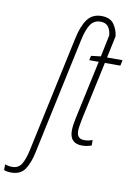

<svg xmlns="http://www.w3.org/2000/svg" viewBox="-246 -831 789 1136"><g transform="rotate(10 148.5 -262.5)"><path d="M-96 240Q-110 240 -121.5 238Q-133 236 -140 233V198Q-122 206 -97 206Q-59 206 -41 176.5Q-23 147 -11 93L139 -606Q155 -683 185 -724Q215 -765 270 -765Q321 -765 344 -734Q367 -703 372 -661L344 -529H437L430 -495H337L261 -142Q257 -120 254 -102.5Q251 -85 251 -72Q251 -24 295 -24Q310 -24 322 -26.5Q334 -29 345 -33V0Q333 4 319 7Q305 10 288 10Q214 10 214 -67Q214 -97 224 -143L300 -495H243L249 -522L307 -529L334 -659Q332 -690 317 -710.5Q302 -731 270 -731Q231 -731 210 -700Q189 -669 175 -604L25 98Q12 161 -14 200.5Q-40 240 -96 240Z"/></g></svg>

Font: Noto Sans Condensed ExtraLight
Style: Italic
Weight: 200
Width: 3
Italic angle: -12°
Designer: Monotype Design Team
Foundry: Monotype Imaging Inc.
Version: Version 2.013; ttfautohint (v1.8.4.7-5d5b)